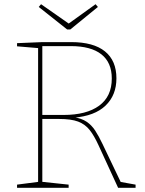

<svg xmlns="http://www.w3.org/2000/svg" viewBox="-20 -892 688 912"><path d="M61 0V-15L168 -29L161 -21V-671L168 -663L61 -672V-687L182 -692H318Q424 -692 478.5 -648Q533 -604 533 -520Q533 -440 481.5 -390.5Q430 -341 330 -333L328 -336Q367 -330 391 -314Q415 -298 432 -272Q449 -246 467 -208L556 -22L546 -29L624 -15V0H541L448 -202Q427 -248 405.5 -275Q384 -302 351 -314.5Q318 -327 260 -327H174L181 -334V-21L174 -29L306 -15V0ZM181 -339 174 -346H282Q391 -346 451 -390Q511 -434 511 -519Q511 -595 461.5 -634Q412 -673 316 -673H174L181 -680ZM434 -872 445 -859 314 -752H299L164 -859L175 -872L311 -777H302Z"/></svg>

Font: Bitter Thin
Style: Regular
Weight: 100
Designer: Sol Matas, and Bitter project Authors
Foundry: Sol Matas
Version: Version 2.002